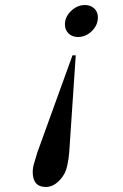

<svg xmlns="http://www.w3.org/2000/svg" viewBox="-20 -514 489 763"><path d="M128 93 268 -294H281L255 93Q253 119 247 145Q241 176 219 200Q193 229 162 229Q110 229 110 169Q110 151 117 130Q120 121 122.5 111.5Q125 102 126.5 98Q128 94 128 93ZM318 -494Q340 -494 354.5 -480.5Q369 -467 369 -445Q369 -414 345 -390.5Q321 -367 290 -367Q267 -367 252.5 -381Q238 -395 238 -417Q238 -447 262.5 -470.5Q287 -494 318 -494Z"/></svg>

Font: GFS Didot
Style: Italic
Weight: 400
Italic angle: -12°
Designer: Takis Katsoulidis and George D. Matthiopoulos
Foundry: George Matthiopoulos and Takis Katsoulidis
Version: Version 1.0